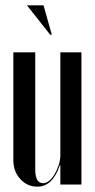

<svg xmlns="http://www.w3.org/2000/svg" viewBox="-20 -691 357 719"><path d="M204 -72Q177 8 120 8Q82 8 56 -20.5Q30 -49 30 -91V-495H112V-56Q112 -5 141 -5Q153 -5 164.5 -14.5Q176 -24 185 -39.5Q194 -55 200 -73.5Q206 -92 206 -110V-495H285V0H206V-72ZM168 -561 81 -671H143L174 -561Z"/></svg>

Font: Moniqa SemBd Narrow Display
Style: Regular
Weight: 600
Width: 4
Designer: Rajesh Rajput
Foundry: Rajesh Rajput
Version: Version 1.000